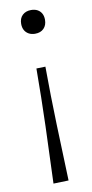

<svg xmlns="http://www.w3.org/2000/svg" viewBox="-86 -584 393 817"><g transform="rotate(-10 110.5 -175.0)"><path d="M76.5 197Q81.5 75 85.5 -49Q89.5 -173 90 -298L129 -299Q129.5 -173.5 133.5 -50.2Q137.5 73 142 195ZM110.5 -444.5Q95 -444.5 83.2 -451Q71.5 -457.5 65.2 -469Q59 -480.5 59 -496Q59 -520 73.2 -533.5Q87.5 -547 110.5 -547Q126.5 -547 138 -540.8Q149.5 -534.5 155.8 -523.2Q162 -512 162 -496Q162 -472.5 148.2 -458.5Q134.5 -444.5 110.5 -444.5Z"/></g></svg>

Font: Commissioner Thin ExtraLight
Style: Regular
Weight: 250
Version: Version 1.000